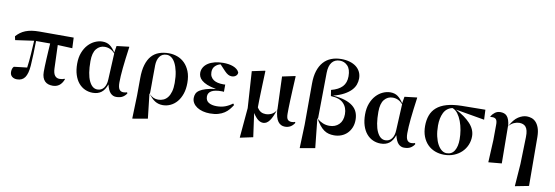

<svg xmlns="http://www.w3.org/2000/svg" viewBox="-68 -1344 6008 2080"><g transform="rotate(10 2936.0 -304.0)"><path d="M498 -435 507 -180Q509 -126 528 -101.5Q547 -77 579 -77Q597 -77 609.5 -79.5Q622 -82 635 -88L639 -82Q620 -34 590 -12.5Q560 9 519 9Q493 9 471 2Q449 -5 433 -21Q417 -37 408 -62Q399 -87 399 -122Q399 -146 400 -183.5Q401 -221 403.5 -264Q406 -307 408.5 -352Q411 -397 414 -437H259Q258 -367 255.5 -294.5Q253 -222 249 -165Q242 -74 213 -33Q184 8 127 8Q93 8 71.5 -10Q50 -28 50 -61Q50 -78 54.5 -93.5Q59 -109 70 -120Q76 -121 93 -123Q110 -125 131 -127.5Q152 -130 174 -132.5Q196 -135 214 -137Q224 -210 229 -287.5Q234 -365 238 -436L34 -407L25 -448Q46 -472 70.5 -490Q95 -508 125 -520Q155 -532 192.5 -538Q230 -544 278 -544H654L659 -428Z M1286 -54Q1299 -54 1308.5 -56Q1318 -58 1326 -61L1332 -51Q1320 -28 1292.5 -9.5Q1265 9 1217 9Q1182 9 1155.5 -17.5Q1129 -44 1113 -110Q1091 -47 1053.5 -19Q1016 9 960 9Q914 9 874 -9Q834 -27 804 -62.5Q774 -98 757 -151Q740 -204 740 -273Q740 -342 760.5 -395Q781 -448 814 -483.5Q847 -519 888 -537.5Q929 -556 970 -556Q1018 -556 1051 -532.5Q1084 -509 1115 -461L1127 -535L1262 -551L1265 -549Q1245 -406 1235.5 -311.5Q1226 -217 1226 -152Q1226 -98 1241.5 -76Q1257 -54 1286 -54ZM1003 -35Q1048 -35 1074 -69.5Q1100 -104 1102 -164L1116 -451Q1070 -504 1004 -504Q949 -504 913 -460.5Q877 -417 877 -325Q877 -182 911.5 -108.5Q946 -35 1003 -35Z M1439 -45 1440 -235Q1440 -322 1458.5 -383.5Q1477 -445 1510.5 -483Q1544 -521 1592 -538.5Q1640 -556 1699 -556Q1748 -556 1793.5 -539.5Q1839 -523 1874 -488.5Q1909 -454 1930.5 -401Q1952 -348 1952 -274Q1952 -206 1934 -153.5Q1916 -101 1885.5 -65Q1855 -29 1814.5 -10Q1774 9 1730 9Q1682 9 1643.5 -15Q1605 -39 1567 -93L1598 181L1433 210L1431 208ZM1681 -536Q1629 -536 1602.5 -498.5Q1576 -461 1575 -400Q1575 -399 1575 -378.5Q1575 -358 1574.5 -326.5Q1574 -295 1574 -257.5Q1574 -220 1574 -185.5Q1574 -151 1573.5 -123.5Q1573 -96 1573 -85Q1595 -62 1619 -51.5Q1643 -41 1671 -41Q1702 -41 1729 -53Q1756 -65 1775.5 -90.5Q1795 -116 1806 -155Q1817 -194 1817 -249Q1817 -321 1805.5 -374.5Q1794 -428 1775.5 -464Q1757 -500 1732.5 -518Q1708 -536 1681 -536Z M2307 -81Q2359 -81 2400.5 -96.5Q2442 -112 2480 -141L2492 -126Q2475 -99 2455 -75Q2435 -51 2406.5 -32Q2378 -13 2339.5 -2Q2301 9 2249 9Q2207 9 2170.5 -0.5Q2134 -10 2107 -27.5Q2080 -45 2064 -70Q2048 -95 2048 -126Q2048 -152 2057.5 -173.5Q2067 -195 2092 -212Q2117 -229 2159.5 -242Q2202 -255 2268 -264Q2207 -275 2168.5 -291Q2130 -307 2108 -326.5Q2086 -346 2078 -366.5Q2070 -387 2070 -407Q2070 -439 2086 -466.5Q2102 -494 2132 -514Q2162 -534 2204.5 -545Q2247 -556 2300 -556Q2328 -556 2355.5 -552Q2383 -548 2407 -539Q2431 -530 2449 -515.5Q2467 -501 2475 -481Q2476 -459 2458 -443.5Q2440 -428 2411 -428Q2391 -428 2372 -438.5Q2353 -449 2332 -471L2272 -535Q2237 -527 2212.5 -502Q2188 -477 2188 -436Q2188 -407 2199.5 -386Q2211 -365 2230.5 -352Q2250 -339 2277 -333Q2304 -327 2336 -327Q2341 -327 2347 -327Q2353 -327 2359 -328V-248Q2352 -249 2346.5 -249.5Q2341 -250 2335 -250Q2258 -250 2222 -228.5Q2186 -207 2186 -167Q2186 -122 2219 -101.5Q2252 -81 2307 -81Z M3138 -54Q3160 -54 3174 -61L3179 -51Q3161 -22 3135 -6.5Q3109 9 3074 9Q3027 9 2998 -29.5Q2969 -68 2961 -160Q2935 -75 2904.5 -33Q2874 9 2835 9Q2806 9 2779.5 -10.5Q2753 -30 2721 -79L2757 181L2616 211L2614 209L2643 -119L2617 -521L2759 -551L2762 -548Q2759 -472 2757 -413.5Q2755 -355 2753.5 -308Q2752 -261 2751 -222Q2750 -183 2750 -146Q2770 -114 2793 -101.5Q2816 -89 2845 -89Q2878 -89 2908.5 -103.5Q2939 -118 2963 -157L2950 -521L3091 -551L3095 -548Q3090 -458 3087 -392Q3084 -326 3082 -277.5Q3080 -229 3079.5 -195Q3079 -161 3079 -135Q3079 -88 3093.5 -71Q3108 -54 3138 -54Z M3282 -50 3283 -501Q3283 -582 3302 -641.5Q3321 -701 3356 -740.5Q3391 -780 3440.5 -799.5Q3490 -819 3551 -819Q3602 -819 3644 -806.5Q3686 -794 3715 -771.5Q3744 -749 3760 -716.5Q3776 -684 3776 -644Q3776 -610 3764 -576.5Q3752 -543 3723.5 -513Q3695 -483 3647.5 -457Q3600 -431 3530 -413Q3608 -407 3662 -389.5Q3716 -372 3750.5 -344.5Q3785 -317 3800.5 -279.5Q3816 -242 3816 -196Q3816 -149 3800.5 -111.5Q3785 -74 3758 -47Q3731 -20 3694 -5.5Q3657 9 3614 9Q3583 9 3555.5 2Q3528 -5 3503 -22.5Q3478 -40 3454 -70Q3430 -100 3405 -145L3439 181L3275 210L3273 208ZM3538 -799Q3482 -799 3451 -759.5Q3420 -720 3419 -644L3413 -135Q3443 -111 3475.5 -97.5Q3508 -84 3547 -84Q3611 -84 3651.5 -124Q3692 -164 3692 -237Q3692 -310 3647.5 -355.5Q3603 -401 3508 -404L3498 -470Q3579 -491 3619 -533.5Q3659 -576 3659 -648Q3659 -725 3624 -762Q3589 -799 3538 -799Z M4453 -54Q4466 -54 4475.5 -56Q4485 -58 4493 -61L4499 -51Q4487 -28 4459.5 -9.5Q4432 9 4384 9Q4349 9 4322.5 -17.5Q4296 -44 4280 -110Q4258 -47 4220.5 -19Q4183 9 4127 9Q4081 9 4041 -9Q4001 -27 3971 -62.5Q3941 -98 3924 -151Q3907 -204 3907 -273Q3907 -342 3927.5 -395Q3948 -448 3981 -483.5Q4014 -519 4055 -537.5Q4096 -556 4137 -556Q4185 -556 4218 -532.5Q4251 -509 4282 -461L4294 -535L4429 -551L4432 -549Q4412 -406 4402.5 -311.5Q4393 -217 4393 -152Q4393 -98 4408.5 -76Q4424 -54 4453 -54ZM4170 -35Q4215 -35 4241 -69.5Q4267 -104 4269 -164L4283 -451Q4237 -504 4171 -504Q4116 -504 4080 -460.5Q4044 -417 4044 -325Q4044 -182 4078.5 -108.5Q4113 -35 4170 -35Z M5187 -440 4868 -495Q4971 -443 5030.5 -379Q5090 -315 5090 -239Q5090 -189 5071 -144Q5052 -99 5017 -65Q4982 -31 4933 -11Q4884 9 4825 9Q4771 9 4724 -9Q4677 -27 4642.5 -62Q4608 -97 4588.5 -147.5Q4569 -198 4569 -263Q4569 -328 4588 -380Q4607 -432 4649 -468.5Q4691 -505 4758 -524.5Q4825 -544 4921 -546L5182 -549ZM4706 -292Q4706 -226 4718 -174Q4730 -122 4750 -86Q4770 -50 4795.5 -31Q4821 -12 4849 -12Q4906 -12 4934.5 -59Q4963 -106 4963 -184Q4963 -233 4954.5 -284.5Q4946 -336 4929 -381Q4912 -426 4887 -459.5Q4862 -493 4828 -505Q4763 -490 4734.5 -432Q4706 -374 4706 -292Z M5638 -556Q5663 -556 5689.5 -547.5Q5716 -539 5737.5 -516.5Q5759 -494 5773 -455.5Q5787 -417 5788 -357L5791 182L5642 211L5640 209L5658 -36L5666 -334Q5667 -375 5660.5 -402Q5654 -429 5641 -444.5Q5628 -460 5609.5 -466.5Q5591 -473 5569 -473Q5542 -473 5511 -459.5Q5480 -446 5454 -415L5458 -7L5314 6L5312 4L5324 -239L5325 -406Q5326 -449 5313 -466Q5300 -483 5271 -483Q5269 -483 5262 -482.5Q5255 -482 5249 -482L5247 -487Q5262 -513 5287.5 -532.5Q5313 -552 5348 -552Q5369 -552 5387.5 -546Q5406 -540 5420 -524.5Q5434 -509 5443 -482.5Q5452 -456 5456 -416Q5497 -495 5545 -525.5Q5593 -556 5638 -556Z"/></g></svg>

Font: XinYuGongZhangJiaSongA
Style: Regular
Weight: 900
Designer: XinYuGong
Foundry: Adobe Systems Incorporated
Version: Version 1.00